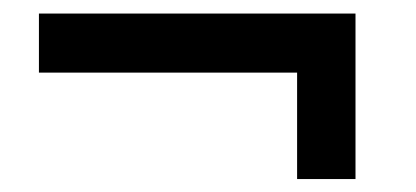

<svg xmlns="http://www.w3.org/2000/svg" viewBox="-20 -435 626 289"><path d="M38.6 -325.7V-414.6H515.1V-165.5H427.2V-325.7Z"/></svg>

Font: News Cycle
Style: Bold
Weight: 700
Version: Version 0.5.1